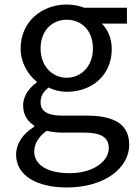

<svg xmlns="http://www.w3.org/2000/svg" viewBox="-20 -577 604 847"><path d="M275 250C443 250 550 163 550 62C550 -28 486 -67 361 -67H254C181 -67 159 -92 159 -126C159 -156 174 -174 194 -191C218 -179 248 -172 274 -172C386 -172 473 -245 473 -361C473 -408 455 -448 429 -473H540V-543H351C332 -551 305 -557 274 -557C165 -557 71 -482 71 -363C71 -298 106 -245 142 -217V-213C113 -193 82 -157 82 -112C82 -69 103 -40 131 -23V-18C80 13 51 58 51 105C51 198 143 250 275 250ZM274 -234C212 -234 159 -284 159 -363C159 -443 211 -490 274 -490C339 -490 390 -443 390 -363C390 -284 337 -234 274 -234ZM288 187C189 187 131 150 131 92C131 61 147 28 186 0C210 6 236 8 256 8H350C422 8 460 26 460 77C460 133 393 187 288 187Z"/></svg>

Font: Noto Sans HK
Style: Regular
Weight: 400
Designer: Ryoko NISHIZUKA 西塚涼子 (kana, bopomofo & ideographs); Paul D. Hunt (Latin, Greek & Cyrillic); Sandoll Communications 산돌커뮤니
Foundry: Adobe
Version: Version 2.004;hotconv 1.0.118;makeotfexe 2.5.65603